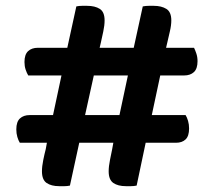

<svg xmlns="http://www.w3.org/2000/svg" viewBox="-20 -635 731 659"><path d="M530 -376 501 -240H617Q622 -232 625.5 -220Q629 -208 629 -194Q629 -168 617 -156.5Q605 -145 584 -145H480L449 2Q439 4 429.5 4Q420 4 412 4Q385 4 369 -7Q353 -18 353 -47Q353 -64 357.5 -86Q362 -108 365 -123L369 -145H252L220 2Q211 4 201.5 4Q192 4 183 4Q156 4 140 -7Q124 -18 124 -47Q124 -64 128.5 -86Q133 -108 137 -123L141 -145H48Q43 -153 39.5 -165Q36 -177 36 -191Q36 -217 48.5 -228.5Q61 -240 82 -240H162L191 -376H77Q72 -384 68 -396Q64 -408 64 -422Q64 -448 76.5 -459.5Q89 -471 110 -471H211L242 -613Q252 -615 261.5 -615Q271 -615 279 -615Q306 -615 322.5 -604.5Q339 -594 339 -565Q339 -548 334.5 -527Q330 -506 326 -488L322 -471H439L470 -613Q481 -615 490.5 -615Q500 -615 508 -615Q534 -615 551 -604.5Q568 -594 568 -565Q568 -548 563 -527Q558 -506 554 -488L550 -471H646Q650 -463 654 -451Q658 -439 658 -425Q658 -399 645.5 -387.5Q633 -376 612 -376ZM272 -240H390L419 -376H302Z"/></svg>

Font: Baloo 2 SemiBold
Style: Regular
Weight: 600
Designer: Sarang Kulkarni and Ek Type
Foundry: Ek Type
Version: Version 1.640;hotconv 1.0.111;makeotfexe 2.5.65597; ttfautoh